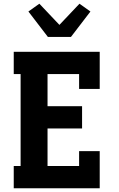

<svg xmlns="http://www.w3.org/2000/svg" viewBox="-20 -1014 640 1034"><path d="M54 0V-120H91V-615H54V-735H517V-535H406V-615H236V-442H422V-322H236V-120H406V-200H517V0ZM238 -815 133 -952 192 -994 300 -880 408 -994 467 -952 362 -815Z"/></svg>

Font: Iosevka Etoile Heavy
Style: Regular
Weight: 900
Designer: Belleve Invis
Foundry: Belleve Invis
Version: Version 22.1.2; ttfautohint (v1.8.4)